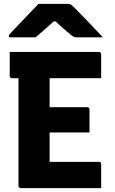

<svg xmlns="http://www.w3.org/2000/svg" viewBox="-20 -967 590 987"><path d="M30 -700H489Q492 -700 494.5 -698.5Q497 -697 498.5 -694.5Q500 -692 500 -689Q500 -655 500 -627.5Q500 -600 500 -565H41Q38 -565 35.5 -566.5Q33 -568 31.5 -570.5Q30 -573 30 -576Q30 -611 30 -638.5Q30 -666 30 -700ZM176 -416H429Q432 -416 434.5 -414.5Q437 -413 438.5 -410.5Q440 -408 440 -405Q440 -382 440 -362Q440 -342 440 -324Q440 -306 440 -286H176ZM86 0Q84 0 82 -1Q80 -2 78.5 -3.5Q77 -5 76 -7Q75 -9 75 -11Q75 -31 75 -79.5Q75 -128 75 -194.5Q75 -261 75 -335.5Q75 -410 75 -483Q75 -556 75 -616H243L235 -592Q235 -568 235 -543.5Q235 -519 235 -495Q235 -451 235 -405.5Q235 -360 235 -315Q235 -270 235 -224.5Q235 -179 235 -135H489Q494 -135 497 -132Q500 -129 500 -124Q500 -91 500 -62Q500 -33 500 0ZM178 -947Q194 -947 224.5 -947Q255 -947 285.5 -947Q316 -947 331 -947Q338 -947 343.5 -944Q349 -941 362 -928Q370 -920 386 -903.5Q402 -887 423 -865.5Q444 -844 466 -820.5Q488 -797 509 -775Q481 -775 442.5 -775Q404 -775 376 -775Q365 -775 360.5 -777Q356 -779 348 -785Q333 -797 307.5 -819Q282 -841 244 -878L296 -857Q280 -857 263.5 -857Q247 -857 230 -857L280 -880Q245 -846 215.5 -820.5Q186 -795 163 -775H36Q32 -775 29.5 -775.5Q27 -776 26 -778Q25 -780 25 -782Q25 -786 28.5 -790Q32 -794 45 -808Q58 -822 75 -839.5Q92 -857 110.5 -876.5Q129 -896 146.5 -914.5Q164 -933 178 -947Z"/></svg>

Font: Recursive ExtraBold
Style: Regular
Weight: 800
Version: Version 1.085